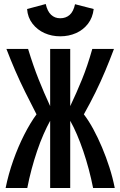

<svg xmlns="http://www.w3.org/2000/svg" viewBox="-20 -937 600 957"><path d="M8 0Q22 -69 46 -137Q70 -205 100.5 -265Q131 -325 162 -367Q132 -425 105.5 -478.5Q79 -532 56 -585Q33 -638 12 -693H120Q146 -608 172.5 -541.5Q199 -475 230 -408V-693H330V-408Q361 -473 388.5 -540.5Q416 -608 440 -693H548Q527 -637 504.5 -583.5Q482 -530 456 -477Q430 -424 398 -367Q422 -336 445 -293.5Q468 -251 488.5 -202.5Q509 -154 525.5 -102.5Q542 -51 552 0H444Q435 -46 422.5 -93Q410 -140 395 -184Q380 -228 363.5 -266.5Q347 -305 330 -335V0H230V-335Q214 -306 197 -267.5Q180 -229 165 -184.5Q150 -140 137.5 -93.5Q125 -47 116 0ZM280 -756Q238 -756 202 -772Q166 -788 142 -819Q118 -850 115 -892L208 -917Q216 -881 234.5 -863.5Q253 -846 280 -846Q308 -846 327 -862.5Q346 -879 354 -916L447 -892Q442 -849 418.5 -818.5Q395 -788 359 -772Q323 -756 280 -756Z"/></svg>

Font: Ubuntu Sans Mono SemiBold
Style: Regular
Weight: 600
Monospace: yes
Designer: Dalton Maag Ltd
Foundry: Dalton Maag Ltd
Version: Version 1.006